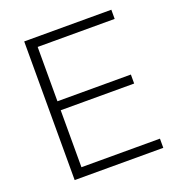

<svg xmlns="http://www.w3.org/2000/svg" viewBox="-133 -852 900 963"><g transform="rotate(-20 317.0 -370.0)"><path d="M102 -740H567V-691H156V-401H548V-353H156V-49H575V0H102Z"/></g></svg>

Font: Encode Sans Wide
Style: ExtraLight
Weight: 200
Designer: Pablo Impallari, Andres Torresi
Foundry: Pablo Impallari, Andres Torresi
Version: Version 1.000; ttfautohint (v1.00) -l 8 -r 50 -G 200 -x 14 -